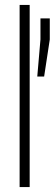

<svg xmlns="http://www.w3.org/2000/svg" viewBox="-20 -763 223 783"><path d="M60 0V-743H101V0ZM132 -451 145 -602V-688H183V-602L160 -451Z"/></svg>

Font: Saira ExtraCondensed ExtraLight
Style: Regular
Weight: 250
Width: 2
Designer: Hector Gatti with collaboration of the Omnibus-Type team
Foundry: Omnibus-Type
Version: Version 1.101